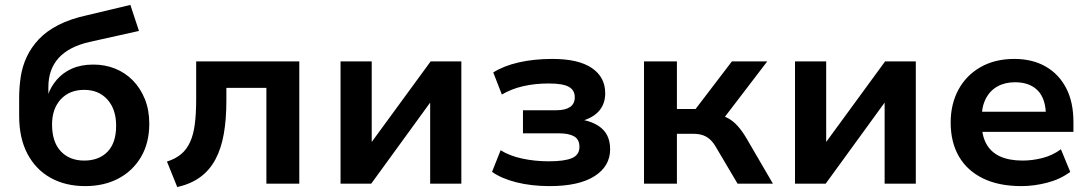

<svg xmlns="http://www.w3.org/2000/svg" viewBox="-20 -748 4447 782"><path d="M327 10Q247 10 186.5 -23.5Q126 -57 92 -121Q58 -185 58 -276V-349Q58 -393 64.5 -435.5Q71 -478 89 -516.5Q107 -555 138 -588Q169 -621 217.5 -646Q266 -671 335 -686L511 -728L546 -622L344 -577Q261 -558 219 -512Q177 -466 177 -393V-361H175Q187 -395 211.5 -423.5Q236 -452 273 -468.5Q310 -485 360 -485Q408 -485 449 -468.5Q490 -452 521 -420.5Q552 -389 570 -344.5Q588 -300 588 -244Q588 -166 554.5 -109Q521 -52 462.5 -21Q404 10 327 10ZM323 -94Q383 -94 418 -130Q453 -166 453 -236Q453 -303 417.5 -342.5Q382 -382 323 -382Q263 -382 227.5 -343.5Q192 -305 192 -241Q192 -170 227.5 -132Q263 -94 323 -94Z M702 14 660 -90Q695 -101 718 -120.5Q741 -140 754.5 -170Q768 -200 773.5 -242.5Q779 -285 779 -343V-498H1199V0H1065V-390H902V-339Q902 -262 891.5 -202.5Q881 -143 857.5 -99Q834 -55 796 -27Q758 1 702 14Z M1367 0V-498H1494V-163H1489L1734 -498H1859V0H1732V-337H1737L1492 0Z M2219 10Q2144 10 2083 -5.5Q2022 -21 1984 -48L2019 -136Q2056 -113 2107.5 -102Q2159 -91 2215 -91Q2279 -91 2309.5 -104Q2340 -117 2340 -150Q2340 -180 2318.5 -192.5Q2297 -205 2256 -205H2110V-299H2246Q2282 -299 2301.5 -312Q2321 -325 2321 -352Q2321 -381 2296.5 -394.5Q2272 -408 2215 -408Q2159 -408 2111 -397Q2063 -386 2024 -363L1989 -453Q2032 -480 2093.5 -494Q2155 -508 2230 -508Q2336 -508 2390.5 -471Q2445 -434 2445 -368Q2445 -328 2423 -300Q2401 -272 2358 -258V-259Q2394 -251 2418 -235Q2442 -219 2453.5 -195.5Q2465 -172 2465 -140Q2465 -71 2401.5 -30.5Q2338 10 2219 10Z M2603 0V-498H2737V-304H2813L2961 -498H3105L2914 -248L2895 -281Q2924 -278 2944.5 -267Q2965 -256 2983 -236.5Q3001 -217 3019 -187L3128 0H2984L2900 -142Q2888 -164 2875 -177Q2862 -190 2845 -196.5Q2828 -203 2804 -203H2737V0Z M3218 0V-498H3345V-163H3340L3585 -498H3710V0H3583V-337H3588L3343 0Z M4140 10Q4048 10 3983.5 -21.5Q3919 -53 3885.5 -111Q3852 -169 3852 -249Q3852 -324 3883.5 -382.5Q3915 -441 3973.5 -474.5Q4032 -508 4111 -508Q4185 -508 4239 -477Q4293 -446 4322.5 -389Q4352 -332 4352 -251V-211H3957V-293H4255L4240 -275Q4240 -345 4207 -379Q4174 -413 4114 -413Q4073 -413 4042.5 -396Q4012 -379 3995 -346Q3978 -313 3978 -265V-252Q3978 -197 3997 -162.5Q4016 -128 4053 -111Q4090 -94 4145 -94Q4185 -94 4226 -104.5Q4267 -115 4301 -140L4339 -48Q4299 -18 4245.5 -4Q4192 10 4140 10Z"/></svg>

Font: Nunito Sans 8pt
Style: Bold
Weight: 700
Version: Version 3.101;gftools[0.9.27]